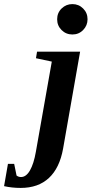

<svg xmlns="http://www.w3.org/2000/svg" viewBox="-151 -714 452 947"><path d="M-48.8 212.9Q-92.3 212.9 -130.9 204.1L-111.8 94.2H-81.1L-69.3 151.9Q-59.6 159.2 -47.4 159.2Q-22 159.2 -3.2 126.5Q15.6 93.8 25.9 34.7L104.5 -410.2L26.4 -426.8L31.7 -459H244.1L160.2 19Q143.1 114.7 90.3 163.8Q37.6 212.9 -48.8 212.9ZM130.9 -619.1Q130.9 -650.9 153.1 -672.4Q175.3 -693.8 206.1 -693.8Q237.3 -693.8 259 -672.1Q280.8 -650.4 280.8 -619.1Q280.8 -588.4 259.3 -566.2Q237.8 -543.9 206.1 -543.9Q174.8 -543.9 152.8 -565.7Q130.9 -587.4 130.9 -619.1Z"/></svg>

Font: Liberation Serif
Style: Bold Italic
Weight: 700
Italic angle: -16.333°
Designer: Steve Matteson
Foundry: Ascender Corporation
Version: Version 2.1.5